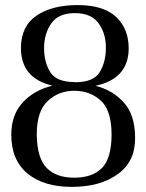

<svg xmlns="http://www.w3.org/2000/svg" viewBox="-20 -727 577 757"><path d="M272.9 -369.1Q211.4 -369.1 168.5 -329.1Q125 -288.6 125 -198.2Q125 -197.3 125 -196.3Q126 -104.5 163.6 -65.4Q201.2 -26.4 272.7 -26.4Q344.2 -26.4 382.1 -64.7Q419.9 -103 419.9 -197.8Q419.4 -293 376.7 -331.1Q334 -369.1 272.9 -369.1ZM62.5 -538.1Q63 -624 124 -665.5Q185.1 -707 287.1 -707Q389.2 -707 439.5 -658.7Q487.3 -611.8 487.3 -537.1Q487.3 -534.2 487.3 -531.2Q484.4 -416 356.4 -388.7Q424.3 -371.6 466.8 -324.2Q512.7 -275.4 512.7 -182.6V-181.6Q512.7 -88.9 444.3 -40.5Q375 9.8 263.7 9.8Q263.2 9.8 262.7 9.8Q151.9 9.8 88.4 -43Q24.4 -95.7 24.4 -196.3Q24.9 -274.9 69.6 -323.2Q114.3 -371.6 186.5 -389.2Q62.5 -418.5 62.5 -538.1ZM153.8 -539.1Q153.8 -537.1 153.8 -534.7Q154.3 -481.9 177.7 -443.4Q202.1 -403.3 275.4 -403.3L276.4 -402.8Q349.1 -402.8 373.3 -442.9Q397.5 -482.9 397.5 -539.3Q397.5 -595.7 368.4 -635.5Q339.4 -675.3 275.1 -675.3Q210.9 -675.3 182.6 -635.3Q154.3 -595.2 153.8 -539.1Z"/></svg>

Font: Caudex
Style: Regular
Weight: 400
Version: Version 1.04